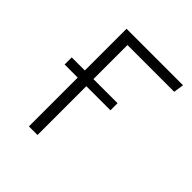

<svg xmlns="http://www.w3.org/2000/svg" viewBox="-151 -624 726 726"><g transform="rotate(45 212.5 -261.0)"><path d="M410 -481 416 -522H114V-299H44V-261H114V0H160V-261H289V-299H160V-481Z"/></g></svg>

Font: Fira Sans ExtraLight
Style: Regular
Weight: 200
Designer: bBox Type GmbH & Carrois Corporate GbR & Edenspiekermann AG
Foundry: bBox Type GmbH & Carrois Corporate GbR & Edenspiekermann AG
Version: Version 4.300;PS 004.300;hotconv 1.0.88;makeotf.lib2.5.64775